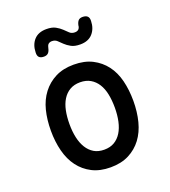

<svg xmlns="http://www.w3.org/2000/svg" viewBox="-143 -887 886 1002"><g transform="rotate(-20 300.0 -386.5)"><path d="M300 10Q241 10 198 -12Q155 -34 126.5 -72Q98 -110 84.5 -162.5Q71 -215 71 -276Q71 -337 84 -388.5Q97 -440 126 -478Q155 -516 198 -538Q241 -560 300 -560Q360 -560 403 -538Q446 -516 474.5 -478.5Q503 -441 516 -389Q529 -337 529 -276Q529 -215 515.5 -162.5Q502 -110 473.5 -72Q445 -34 402 -12Q359 10 300 10ZM300 -88Q333 -88 356.5 -102Q380 -116 395.5 -141Q411 -166 418.5 -200.5Q426 -235 426 -276Q426 -317 419 -351Q412 -385 396.5 -409.5Q381 -434 357 -448Q333 -462 300 -462Q267 -462 243 -448Q219 -434 203.5 -409Q188 -384 181 -350Q174 -316 174 -275Q174 -234 181.5 -200Q189 -166 204.5 -141Q220 -116 243.5 -102Q267 -88 300 -88ZM206 -686Q202 -668 193.5 -660Q185 -652 170 -652Q152 -652 143.5 -660.5Q135 -669 136 -687Q137 -730 161 -756.5Q185 -783 230 -783Q261 -783 280 -772.5Q299 -762 312 -749.5Q325 -737 336 -726.5Q347 -716 365 -716Q373 -716 378.5 -718.5Q384 -721 387 -724.5Q390 -728 392 -733.5Q394 -739 394 -744Q398 -762 406 -770Q414 -778 429 -778Q447 -778 456 -769.5Q465 -761 464 -743Q463 -701 439 -674Q415 -647 370 -647Q339 -647 320 -657.5Q301 -668 288 -680.5Q275 -693 264 -703.5Q253 -714 235 -714Q228 -714 222.5 -711.5Q217 -709 214 -705.5Q211 -702 209 -696.5Q207 -691 206 -686Z"/></g></svg>

Font: Maple Mono NL Medium
Style: Regular
Weight: 500
Monospace: yes
Designer: subframe7536
Version: Version 7.000